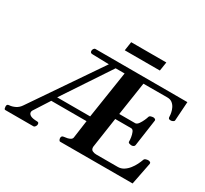

<svg xmlns="http://www.w3.org/2000/svg" viewBox="-240 -1109 1451 1358"><g transform="rotate(30 485.5 -430.5)"><path d="M-60.1 0Q-67.9 0 -69.8 -9.8Q-71.8 -19.5 -71.8 -24.9Q-71.3 -35.2 -66.7 -38.8Q-62 -42.5 -53.7 -43Q-30.8 -44.4 -6.6 -56.2Q17.6 -67.9 33.7 -92.3L412.1 -646.5L275.9 -649.9Q257.3 -649.9 257.3 -668Q257.3 -676.3 262.7 -684.6Q268.1 -692.9 276.4 -692.9L1026.9 -692.4L1016.6 -537.6Q1015.6 -529.3 1005.6 -525.1Q995.6 -521 990.2 -521Q976.6 -521 972.4 -525.9Q968.3 -530.8 968.3 -542.5Q968.3 -553.7 964.8 -571.5Q961.4 -589.4 952.6 -607.4Q943.8 -625.5 928.2 -637.9Q912.6 -650.4 887.2 -650.4L692.4 -649.9L651.4 -378.9H783.2Q796.4 -380.4 808.1 -397Q819.8 -413.6 828.6 -433.3Q837.4 -453.1 839.8 -462.9Q842.8 -472.7 853.8 -475.8Q864.7 -479 874.5 -479Q879.9 -479 887 -474.9Q894 -470.7 892.6 -462.4L861.8 -246.1Q860.8 -237.8 852.8 -233.6Q844.7 -229.5 839.4 -229.5Q829.1 -229.5 818.8 -232.9Q808.6 -236.3 809.1 -245.6Q809.6 -256.3 806.6 -277.3Q803.7 -298.3 796.1 -316.2Q788.6 -334 774.9 -334H644.5L607.9 -85Q607.9 -63 622.6 -56.2Q637.2 -49.3 653.3 -49.3H829.1Q855.5 -49.3 877 -63Q898.4 -76.7 915 -97.7Q931.6 -118.7 942.9 -141.4Q954.1 -164.1 960.4 -182.1Q963.4 -191.4 974.1 -194.8Q984.9 -198.2 992.7 -198.2Q1002 -198.2 1008.8 -194.1Q1015.6 -189.9 1014.6 -181.6L979 -0.5L388.7 0Q380.9 0 377.4 -8.5Q374 -17.1 374 -22.9Q374 -41.5 392.1 -43Q407.2 -44.4 420.9 -47.6Q434.6 -50.8 444.6 -57.1Q454.6 -63.5 456.5 -74.2L476.6 -219.2H188.5L107.4 -92.8Q103 -86.4 103 -77.6Q103 -63 119.6 -53.2Q136.2 -43.5 175.8 -43Q185.1 -42 187.3 -37.6Q189.5 -33.2 189.5 -24.9Q189.5 -18.1 183.3 -9Q177.2 0 168.9 0ZM212.4 -261.2H481.9L541 -646H467.8ZM460 -788.6 470.7 -860.8H757.8L746.6 -788.6Z"/></g></svg>

Font: Gelasio SemiBold
Style: Italic
Weight: 600
Italic angle: -8.5°
Designer: Eben Sorkin
Foundry: Eben Sorkin
Version: Version 1.008